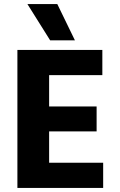

<svg xmlns="http://www.w3.org/2000/svg" viewBox="-20 -918 584 938"><path d="M346 -721H225L114 -898H260ZM484 0H65V-674H480V-551H220V-398H452V-276H220V-123H484Z"/></svg>

Font: Hind Mysuru
Style: Bold
Weight: 700
Designer: Manushi Parikh, Hitesh Malaviya
Foundry: Indian Type Foundry
Version: Version 0.703;PS 1.0;hotconv 1.0.86;makeotf.lib2.5.63406